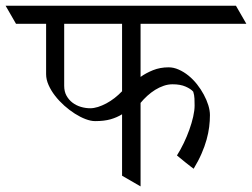

<svg xmlns="http://www.w3.org/2000/svg" viewBox="-62 -665 899 685"><path d="M373.5 -257.3Q355.5 -246.1 332.8 -239.5Q310.1 -232.9 277.3 -232.9Q262.2 -232.9 243.4 -240Q224.6 -247.1 205.1 -259.5Q185.5 -272 167.2 -288.3Q148.9 -304.7 134.5 -323.2Q120.1 -341.8 111.3 -361.6Q102.5 -381.3 102.5 -400.4V-580.1H-4.9L-42 -644.5H779.8L816.9 -580.1H439.5V-390.6Q458.5 -404.3 483.9 -414.6Q509.3 -424.8 539.6 -424.8Q557.6 -424.8 575.7 -416.7Q593.8 -408.7 610.4 -395.3Q627 -381.8 640.9 -364.3Q654.8 -346.7 665 -327.6Q675.3 -308.6 681.2 -289.6Q687 -270.5 687 -254.4Q687 -233.9 684.3 -212.2Q681.6 -190.4 675 -166.7Q668.5 -143.1 657.2 -117.2Q646 -91.3 628.9 -63Q628.4 -63 619.1 -70.3Q609.9 -77.6 598.6 -86.4Q585.9 -96.7 569.3 -110.4Q582 -130.4 593.5 -154.3Q605 -178.2 613.5 -202.1Q622.1 -226.1 627.2 -248.5Q632.3 -271 632.3 -288.6Q632.3 -300.8 631.8 -313.2Q631.3 -325.7 627.4 -337.9Q619.1 -347.7 600.3 -356Q581.5 -364.3 553.7 -364.3Q537.6 -364.3 522 -358.9Q506.3 -353.5 491.7 -344.5Q477.1 -335.4 463.6 -323.2Q450.2 -311 439.5 -297.9V0L373.5 -38.1ZM259.8 -278.8Q272.9 -278.8 287.6 -283.4Q302.2 -288.1 317.4 -296.1Q332.5 -304.2 346.7 -315.2Q360.8 -326.2 373.5 -339.4V-580.1H167V-358.9Q167 -338.4 175.3 -323.5Q183.6 -308.6 196.8 -298.6Q210 -288.6 226.6 -283.7Q243.2 -278.8 259.8 -278.8Z"/></svg>

Font: Kurinto Seri
Style: Regular
Weight: 400
Designer: Kurinto was developed by Clint Goss from a range of fonts that are compatible with the SIL Open Font License Version 1.1
Foundry: Clinton F. Goss
Version: Version 2.196; July 25, 2020